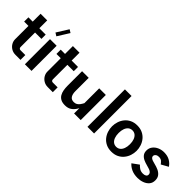

<svg xmlns="http://www.w3.org/2000/svg" viewBox="113 -1694 2626 2626"><g transform="rotate(45 1426.0 -381.0)"><path d="M346.4 -93.4H252.7Q239.7 -93.4 231.3 -101.9Q222.9 -110.5 222.9 -125V-640.4H94.7V-148.1Q94.7 -109.2 114.6 -75.4Q134.5 -41.5 169.2 -20.8Q203.9 0 249 0H346.4ZM11.5 -405.5H345.9V-488.2H11.5Z M525.6 -771.6 420 -602.9 465.2 -574.6 570.8 -743.3ZM431.4 -486.1V0H559.6V-486.1Z M971.4 -93.4H877.7Q864.7 -93.4 856.3 -101.9Q847.9 -110.5 847.9 -125V-640.4H719.7V-148.1Q719.7 -109.2 739.6 -75.4Q759.5 -41.5 794.2 -20.8Q828.9 0 874 0H971.4ZM636.5 -405.5H970.9V-488.2H636.5Z M1382.9 -486.1V0H1511.1V-486.1ZM1419.8 -171.9 1382.8 -199.1Q1369 -172.5 1353.6 -151.5Q1338.1 -130.5 1317.9 -118.6Q1297.6 -106.7 1269.2 -106.7Q1222.4 -106.7 1201.1 -139Q1179.8 -171.4 1179.8 -229.4V-486.1H1051.6V-205.6Q1051.6 -161.6 1058.6 -122.5Q1065.6 -83.4 1083.3 -53.5Q1101 -23.7 1132.8 -6.7Q1164.6 10.3 1214 10.3Q1269.7 10.3 1305.8 -13Q1342 -36.3 1368.3 -77.5Q1394.5 -118.8 1419.8 -171.9Z M1769.9 0V-724.9H1641.7V0Z M2111.5 -401.5Q2145.6 -401.5 2170.1 -382Q2194.6 -362.4 2207.9 -326.8Q2221.2 -291.3 2221.2 -242.9Q2221.2 -194.7 2208.1 -159Q2194.9 -123.3 2170.5 -103.8Q2146 -84.2 2111.5 -84.2Q2077.4 -84.2 2052.9 -103.8Q2028.3 -123.3 2015.3 -159Q2002.2 -194.7 2002.2 -242.9Q2002.2 -291.3 2015.3 -326.8Q2028.3 -362.4 2052.9 -382Q2077.4 -401.5 2111.5 -401.5ZM2111.5 -496.3Q2052 -496.3 2007.6 -474.6Q1963.1 -452.9 1933.5 -416.6Q1903.8 -380.2 1888.9 -335.1Q1874 -290 1874 -242.9Q1874 -196.2 1888.9 -151.1Q1903.8 -106 1933.5 -69.6Q1963.1 -33.2 2007.8 -11.7Q2052.4 9.9 2111.5 9.9Q2170.5 9.9 2215.1 -11.7Q2259.8 -33.2 2289.6 -69.6Q2319.5 -106 2334.4 -151.1Q2349.4 -196.2 2349.4 -242.9Q2349.4 -290 2334.4 -335.1Q2319.5 -380.2 2289.6 -416.6Q2259.8 -452.9 2215.3 -474.6Q2170.9 -496.3 2111.5 -496.3Z M2815.6 -401Q2788.8 -443 2742.6 -469.7Q2696.3 -496.3 2629.2 -496.3Q2579.8 -496.3 2536.6 -477.1Q2493.4 -457.8 2466.9 -423.1Q2440.3 -388.4 2440.3 -342.2Q2440.3 -298.1 2462.1 -270.8Q2483.9 -243.5 2518 -228Q2552.1 -212.4 2589.2 -203.2Q2622.4 -195.4 2646.2 -186.2Q2670 -177 2683.1 -163.8Q2696.2 -150.5 2696.2 -129.8Q2696.2 -106.9 2677.7 -95.2Q2659.2 -83.4 2629.3 -83.4Q2588.5 -83.4 2560.2 -102.4Q2531.9 -121.5 2515.1 -142.1L2418.9 -72.5Q2450.7 -35.4 2500.2 -12.5Q2549.8 10.5 2620.5 10.5Q2668.6 10.5 2713.4 -5.6Q2758.3 -21.6 2787.1 -54.6Q2815.9 -87.5 2815.9 -138.2Q2815.9 -187.9 2791 -218.1Q2766 -248.3 2728.1 -265Q2690.2 -281.7 2651.6 -290.5Q2623.5 -297.1 2602.2 -304.7Q2580.8 -312.4 2569 -323.5Q2557.1 -334.6 2557.1 -351.3Q2557.1 -371.9 2575.3 -386.7Q2593.5 -401.5 2622.2 -401.5Q2660.6 -401.5 2680.8 -383.1Q2701 -364.7 2714.2 -344.7Z"/></g></svg>

Font: Estedad-VF-FD Black
Style: Regular
Weight: 900
Designer: Amin Abedi
Version: Version 4.000